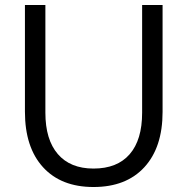

<svg xmlns="http://www.w3.org/2000/svg" viewBox="-20 -740 752 770"><path d="M355 10Q225 10 152.5 -69.5Q80 -149 80 -292V-720H162V-288Q162 -180 212 -122Q262 -64 355 -64Q450 -64 500 -121.5Q550 -179 550 -288V-720H632V-291Q632 -149 559 -69.5Q486 10 355 10Z"/></svg>

Font: Instrument Sans
Style: Regular
Weight: 400
Designer: Rodrigo Fuenzalida
Foundry: fragTYPE
Version: Version 1.000;gftools[0.9.28]